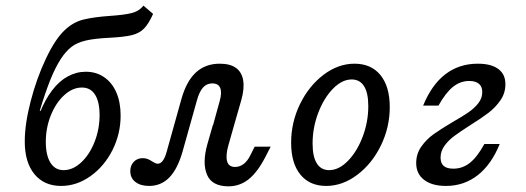

<svg xmlns="http://www.w3.org/2000/svg" viewBox="-20 -654 1883 687"><path d="M68.6 -147.5Q68.6 -210.3 89.7 -291.7Q110.7 -373 144 -443.5Q177.3 -514 211.4 -546Q241.5 -574.9 279 -584.1Q316.5 -593.2 374.6 -597.2Q422.7 -600.4 450 -607Q477.4 -613.5 493.3 -633.9L527.8 -604.3Q511.7 -568.3 495.1 -551.6Q478.6 -534.8 451.2 -528.1Q423.8 -521.5 370.4 -518.8Q318.4 -516.2 287.2 -509Q255.9 -501.8 235.8 -486.3Q215.7 -470.9 197.3 -442.7Q177.3 -411.6 159.3 -366.4Q141.3 -321.2 122.2 -257.6H130.3L122.2 -249.5Q140.8 -296.9 166.1 -330.2Q191.4 -363.6 222.2 -380.4Q253.1 -397.3 287 -397.3Q324.5 -397.3 352.7 -377.8Q381 -358.4 396.3 -323.2Q411.6 -287.9 411.6 -240.8Q411.6 -174.9 382.4 -116.9Q353.1 -58.9 303.8 -23.8Q254.5 11.3 198.7 11.3Q137.9 11.3 103.2 -30.9Q68.6 -73 68.6 -147.5ZM336.3 -242.2Q336.3 -289.8 320.1 -315.3Q303.9 -340.8 273.2 -340.8Q239.6 -340.8 209.8 -313.5Q180 -286.3 161.9 -241.4Q143.9 -196.5 143.9 -146.7Q143.9 -98.4 160.5 -71.8Q177 -45.2 207.7 -45.2Q240.6 -45.2 270.4 -72.8Q300.2 -100.4 318.3 -146.1Q336.3 -191.7 336.3 -242.2Z M446.2 -41.7Q446.2 -62 458.7 -75.1Q471.2 -88.1 490.7 -88.1Q501.2 -88.1 508.9 -84.8Q516.7 -81.5 525.6 -75.7Q530.5 -72.4 535.4 -70.3Q540.4 -68.2 544.5 -68.2Q554.3 -68.2 562.2 -78.6Q570.2 -89 575.9 -109.3L629 -299.2Q646.9 -363.3 680.9 -394.7Q714.9 -426.1 766.5 -426.1Q803.1 -426.1 824 -411.2Q845 -396.4 850 -367.1Q855.1 -337.8 843.6 -296.6L817.8 -206.7H742.5L766 -292.1Q774.8 -323.1 767.9 -339.4Q761.1 -355.6 739.5 -355.6Q719.7 -355.6 706.3 -340.7Q692.9 -325.7 684.1 -293L633.1 -111.3Q615.4 -49.3 585.9 -19Q556.4 11.3 513.5 11.3Q482.7 11.3 464.4 -3Q446.2 -17.2 446.2 -41.7ZM821.1 -56.6Q838 -56.6 852 -67.4Q866 -78.2 876.5 -99.8L891.2 -129.2H948.5L930.3 -93.8Q901.6 -37.8 869.6 -12.5Q837.6 12.7 797.7 12.7Q738.2 12.7 720.7 -28.9Q703.1 -70.5 721.9 -137.7L741.7 -206.7H817.8L796.6 -131.9Q787 -96.6 792.7 -76.6Q798.4 -56.6 821.1 -56.6Z M1021.7 -143Q1021.7 -216.5 1053.5 -281.6Q1085.3 -346.7 1137.7 -386.4Q1190.1 -426.1 1248.5 -426.1Q1308.3 -426.1 1341.5 -385.1Q1374.6 -344.2 1374.6 -271Q1374.6 -198.3 1342.8 -133.2Q1311 -68.1 1258.2 -28.4Q1205.4 11.3 1147 11.3Q1088 11.3 1054.8 -29.3Q1021.7 -69.9 1021.7 -143ZM1297.8 -274.2Q1297.8 -321.6 1282.6 -345.6Q1267.4 -369.7 1238.5 -369.7Q1203.7 -369.7 1171.3 -336.4Q1138.8 -303.2 1118.7 -250.2Q1098.5 -197.2 1098.5 -140.6Q1098.5 -93.2 1113.7 -69.2Q1128.9 -45.2 1157.7 -45.2Q1192.5 -45.2 1224.9 -78.3Q1257.4 -111.5 1277.6 -164.6Q1297.8 -217.6 1297.8 -274.2Z M1469.2 -70.3Q1469.2 -103.7 1487.5 -129.5Q1505.8 -155.4 1531.4 -173.7Q1557 -192.1 1600.1 -217.6Q1635.7 -237.8 1656.8 -252.5Q1677.9 -267.1 1691.8 -285.1Q1705.6 -303.1 1705.6 -324.6Q1705.6 -344.1 1693.6 -354.2Q1681.6 -364.3 1659 -364.3Q1627.1 -364.3 1600.7 -343.1Q1574.4 -321.9 1548.9 -276.1H1494Q1524.7 -351 1573.9 -388.6Q1623 -426.1 1689.8 -426.1Q1737.3 -426.1 1762.8 -407.3Q1788.4 -388.5 1788.4 -352.8Q1788.4 -320.9 1770.8 -295.4Q1753.2 -269.8 1728.3 -250.7Q1703.5 -231.6 1662.6 -206.1Q1626.1 -182.7 1605.5 -167.4Q1584.8 -152.1 1570.6 -132.6Q1556.4 -113.1 1556.4 -90.2Q1556.4 -70 1567.7 -60.2Q1578.9 -50.5 1602.3 -50.5Q1635 -50.5 1661.3 -71.3Q1687.6 -92.2 1713.2 -138.7H1768Q1738.1 -65.1 1689.1 -26.9Q1640.1 11.3 1575.6 11.3Q1525.7 11.3 1497.4 -10.5Q1469.2 -32.3 1469.2 -70.3Z"/></svg>

Font: Playfair Micro SmCond SmLight
Style: Italic
Weight: 360
Width: 4
Italic angle: -15.6°
Designer: Claus Eggers Sørensen
Foundry: Claus Eggers Sørensen
Version: Version 2.203;Glyphs 3.3 (3326)